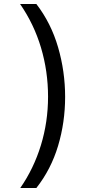

<svg xmlns="http://www.w3.org/2000/svg" viewBox="-20 -812 459 967"><path d="M82 135Q150 37 186 -80.5Q222 -198 222 -325Q222 -453 186.5 -572Q151 -691 81 -792H163Q237 -696 272.5 -574Q308 -452 308 -324Q308 -196 272.5 -77.5Q237 41 163 135Z"/></svg>

Font: ukorean05
Style: Book
Weight: 400
Designer: Jelle Bosma - Monotype Design Team
Foundry: Monotype Imaging Inc.
Version: Version 2.003